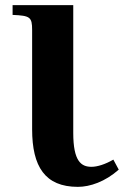

<svg xmlns="http://www.w3.org/2000/svg" viewBox="-20 -712 490 747"><path d="M29 -654C97 -651 105 -646 105 -595V-209C105 -64 155 15 283 15C330 15 389 -5 442 -52L421 -91C390 -73 359 -63 336 -63C296 -63 265 -84 265 -195V-692H29Z"/></svg>

Font: Heuristica
Style: Bold
Weight: 700
Version: Version 1.0.1